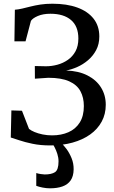

<svg xmlns="http://www.w3.org/2000/svg" viewBox="-20 -771 615 1032"><path d="M250.4 10.7Q197.7 10.7 155.4 1.9Q113.1 -6.9 83.4 -17.1Q53.8 -27.3 37.9 -31.9L41.2 -177.5L98.1 -175.8L136 -78.1Q146.4 -69.6 165.4 -61.5Q184.4 -53.5 209.1 -48.4Q233.7 -43.4 259.8 -43.4Q309.4 -43.4 347.9 -60.4Q386.5 -77.3 408.6 -112.4Q430.7 -147.4 430.7 -201Q430.7 -246.6 412.3 -280.8Q394 -315 352 -333.9Q310.1 -352.9 239.6 -352.9L167.6 -348L167.2 -416.1L226.8 -414.8Q257.7 -414.8 288.4 -423.1Q319.2 -431.5 344.8 -449.3Q370.5 -467.2 385.9 -495.5Q401.2 -523.8 401.2 -563.8Q401.2 -629.6 361.9 -663.3Q322.5 -697.1 251 -697.1Q211.5 -697.1 183.4 -685.1Q155.4 -673.1 146.2 -658.7L117.3 -548.9H57.5L59.9 -718.7Q79 -720.1 99.7 -725Q120.5 -729.9 144.5 -736Q168.6 -742.1 197.6 -746.6Q226.5 -751 262 -751Q339.2 -751 395.6 -730.5Q452 -709.9 482.9 -670.7Q513.8 -631.5 513.8 -575Q513.8 -533.6 496.9 -501.9Q480 -470.1 453.1 -447.3Q426.2 -424.5 395.1 -410.8Q364 -397.1 335.4 -392Q402.4 -389.9 450.2 -365.5Q498 -341.2 523.2 -300.4Q548.5 -259.6 548.5 -207.9Q548.5 -157.5 526.5 -117.1Q504.5 -76.6 464.5 -48.1Q424.4 -19.6 369.9 -4.5Q315.4 10.7 250.4 10.7ZM248.4 241.2Q229.2 241.2 208.7 237.1Q188.2 232.9 174.9 227.8L175 159.1Q185.5 162.6 199.5 164.6Q213.4 166.7 220.4 166.7Q256.6 166.7 275.6 154.4Q294.6 142 294.6 96.4Q294.6 76.3 288.2 56.3Q281.9 36.4 273.8 21.2Q265.8 5.9 261 0H292.2H310.9Q321.6 8.8 337.2 29.5Q352.7 50.2 364.6 78.9Q376.4 107.7 375.8 139.9Q375.2 176.3 359.7 198.7Q344.1 221.1 315.8 231.1Q287.6 241.2 248.4 241.2Z"/></svg>

Font: Merriweather Light
Style: Regular
Weight: 300
Designer: Eben Sorkin
Foundry: Eben Sorkin
Version: Version 2.100